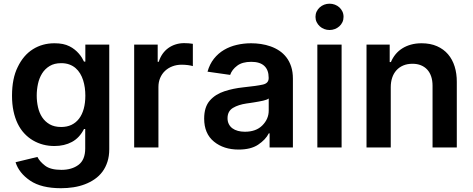

<svg xmlns="http://www.w3.org/2000/svg" viewBox="-20 -782 2507 1018"><path d="M73.9 -426.5Q104 -489.3 154.5 -521Q204.9 -552.6 268.8 -552.6Q293.3 -552.6 312.9 -548.7Q332.4 -544.7 348.4 -536.6Q364 -528.8 376.2 -518.8Q388.5 -508.9 397.9 -498Q407.3 -487.2 414.1 -476.2Q420.8 -465.2 425.4 -455.3H432.5V-545.5H559.3V8.9Q559.3 45.8 549.7 75.6Q540.1 105.5 523.1 128.4Q506 151.3 482.2 167.8Q458.5 184.3 430 195.1Q401.6 206 369.5 210.9Q337.4 215.9 303.3 215.9Q199.2 215.9 139.9 175.8Q80.3 135.3 62.5 78.1L178.3 50.1Q190 73.9 218.8 96.2Q247.5 118.6 305.4 118.6Q360.8 118.6 396.3 92Q431.8 65.3 431.8 5.3V-98H425.4Q401.6 -51.1 361.5 -29.5Q321.4 -7.8 268.5 -7.8Q206 -7.8 154.8 -37.6Q129.3 -52.6 108.7 -74.8Q88.1 -96.9 73.7 -126.6Q59.3 -156.2 51.5 -193.2Q43.7 -230.1 43.7 -274.5Q43.7 -366.1 73.9 -426.5ZM304.3 -108.7Q335.2 -108.7 359 -120Q382.8 -131.4 399.1 -152.9Q415.5 -174.4 424 -205.3Q432.5 -236.2 432.5 -275.2Q432.5 -295.8 429.7 -316.6Q426.8 -337.4 420.8 -356.5Q414.8 -375.7 404.8 -392.2Q394.9 -408.7 380.7 -421Q366.5 -433.2 347.5 -440.2Q328.5 -447.1 304.3 -447.1Q268.1 -447.1 243.3 -432Q218.4 -416.9 203.1 -392.4Q187.9 -367.9 181.3 -337.2Q174.7 -306.5 174.7 -275.2Q174.7 -243.6 181.5 -213.6Q188.2 -183.6 203.5 -160.3Q218.8 -137.1 243.4 -122.9Q268.1 -108.7 304.3 -108.7Z M691.4 0V-545.5H816.1V-454.5H821.7Q829.2 -478.3 842.3 -496.8Q855.5 -515.3 873 -527.7Q890.6 -540.1 911.8 -546.7Q932.9 -553.3 956.3 -553.3Q967 -553.3 980.3 -552.4Q993.6 -551.5 1002.5 -549.7V-431.5Q998.2 -432.9 991.5 -434.3Q984.7 -435.7 976.6 -436.8Q968.4 -437.9 959.7 -438.4Q951 -438.9 942.8 -438.9Q916.9 -438.9 894.4 -430.4Q871.8 -421.9 855.3 -406.4Q838.8 -391 829.4 -369.1Q820 -347.3 820 -320.7V0Z M1092.3 -248.6Q1121.8 -282.3 1169.4 -297.9Q1193.2 -305.8 1218 -310.9Q1242.9 -316.1 1269.5 -318.9Q1306.1 -322.8 1331.7 -326.3Q1357.2 -329.9 1373.2 -333.5Q1404.5 -340.2 1404.5 -367.9V-370Q1404.5 -410.9 1381.4 -432.5Q1358.3 -454.2 1312.1 -454.2Q1264.6 -454.2 1237.6 -433.6Q1209.9 -413 1200.3 -384.9L1080.3 -402Q1091.6 -442.1 1114.3 -470.7Q1137.1 -499.3 1167.8 -517.4Q1198.5 -535.5 1235.3 -544Q1272 -552.6 1311.4 -552.6Q1337.4 -552.6 1363.8 -548.7Q1390.3 -544.7 1415 -536Q1439.6 -527.3 1461.1 -513Q1482.6 -498.6 1498.6 -477.8Q1514.6 -457 1523.8 -429Q1533 -400.9 1533 -365.1V0H1409.4V-74.9H1405.2Q1396.3 -57.5 1382.3 -42.8Q1368.3 -28.1 1348.7 -14.9Q1310 11 1245 11Q1166.2 11 1114.7 -30.9Q1062.5 -73.2 1062.5 -153.1Q1062.5 -214.5 1092.3 -248.6ZM1186.4 -155.2Q1186.4 -137.8 1193.2 -124.3Q1199.9 -110.8 1212.2 -101.7Q1224.4 -92.7 1241.3 -88.1Q1258.2 -83.5 1278.4 -83.5Q1337.4 -83.5 1370.7 -116.8Q1404.8 -150.9 1404.8 -195.7V-259.9Q1397 -253.2 1375 -248.2Q1364 -245.7 1352.1 -243.6Q1340.2 -241.5 1328.5 -239.5Q1316.8 -237.6 1306.1 -236Q1295.5 -234.4 1286.9 -233.3Q1265.3 -230.1 1247.7 -224.4Q1230.1 -218.8 1215.2 -209.9Q1186.4 -192.5 1186.4 -155.2Z M1662.6 0V-545.5H1791.2V0ZM1652.7 -692.5Q1652.7 -707.7 1658.7 -720.5Q1664.8 -733.3 1675.1 -742.7Q1685.4 -752.1 1698.9 -757.3Q1712.4 -762.4 1727.3 -762.4Q1742.2 -762.4 1755.7 -757.3Q1769.2 -752.1 1779.3 -742.9Q1789.4 -733.7 1795.5 -720.9Q1801.5 -708.1 1801.5 -692.5Q1801.5 -677.2 1795.5 -664.4Q1789.4 -651.6 1779.1 -642.4Q1768.8 -633.2 1755.3 -628Q1741.8 -622.9 1727.3 -622.9Q1712.7 -622.9 1699.2 -628Q1685.7 -633.2 1675.4 -642.6Q1665.1 -652 1658.9 -664.8Q1652.7 -677.6 1652.7 -692.5Z M1923.3 0V-545.5H2046.2V-452.8H2052.6Q2062.1 -475.5 2077.2 -494Q2092.3 -512.4 2112.9 -525.4Q2133.5 -538.4 2159.1 -545.5Q2184.7 -552.6 2215.2 -552.6Q2261.7 -552.6 2296.9 -537.1Q2332 -521.7 2355.5 -494.3Q2378.9 -467 2390.6 -429.3Q2402.3 -391.7 2402 -347.3V0H2273.4V-327.4Q2273.4 -354.8 2266.2 -376.4Q2258.9 -398.1 2245.2 -413Q2231.5 -427.9 2211.8 -435.9Q2192.1 -443.9 2167.3 -443.9Q2139.2 -443.9 2117.7 -434.7Q2096.2 -425.4 2081.5 -408.9Q2066.8 -392.4 2059.3 -369.7Q2051.8 -346.9 2051.8 -319.6V0Z"/></svg>

Font: Inter P Semi Bold
Style: Regular
Weight: 600
Designer: Rasmus Andersson
Foundry: rsms
Version: Version 3.018;git-588b23468